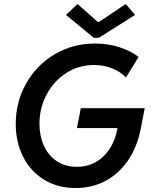

<svg xmlns="http://www.w3.org/2000/svg" viewBox="-20 -949 773 977"><path d="M60.1 -317.9Q60.1 -429.7 112.8 -523.7Q165.5 -617.7 257.8 -672.6Q350.1 -727.5 463.4 -727.5Q531.2 -727.5 588.6 -708.5Q646 -689.5 685.5 -659.2L620.6 -554.2Q598.6 -580.6 554.9 -599.4Q511.2 -618.2 457.5 -618.2Q379.9 -618.2 316.4 -577.1Q252.9 -536.1 216.8 -467.3Q180.7 -398.4 180.7 -319.3Q180.7 -258.8 202.9 -208.7Q225.1 -158.7 268.1 -129.4Q311 -100.1 370.6 -100.1Q424.3 -100.1 467.3 -124.3Q510.3 -148.4 538.8 -192.9Q567.4 -237.3 578.1 -297.4H371.6L391.1 -398.4H716.3L697.3 -299.8Q680.7 -208.5 635.5 -138.9Q590.3 -69.3 521 -30.8Q451.7 7.8 364.7 7.8Q272.5 7.8 203.4 -35.2Q134.3 -78.1 97.2 -152.3Q60.1 -226.6 60.1 -317.9ZM315.9 -873 374.5 -928.7 478 -836.9H482.9L620.1 -928.7L667 -873L483.4 -756.8H457Z"/></svg>

Font: Reddit Sans Fudge SmBold Italic
Style: Regular
Weight: 600
Italic angle: -11.25°
Designer: Stephen Hutchings
Version: Version 1.013